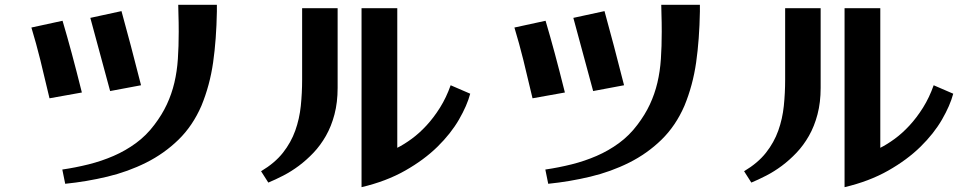

<svg xmlns="http://www.w3.org/2000/svg" viewBox="-20 -703 4040 795"><path d="M878 -683V-655Q876 -540 862.5 -445Q849 -350 814 -265Q778 -182 719 -124.5Q660 -67 585 -29.5Q510 8 424.5 28.5Q339 49 250 58L238 -1Q293 -9 347 -22.5Q401 -36 450.5 -57.5Q500 -79 543 -110.5Q586 -142 619 -186Q651 -228 671 -271Q691 -314 702 -360.5Q713 -407 716.5 -459Q720 -511 720 -571Q720 -614 719 -638.5Q718 -663 718 -683ZM483 -657Q503 -585 522 -512.5Q541 -440 564 -350L436 -326L354 -629ZM239 -617Q258 -553 277 -482.5Q296 -412 319 -320L185 -296Q164 -386 147 -454.5Q130 -523 110 -589Z M1231 -669H1378V-339Q1378 -279 1365 -229.5Q1352 -180 1329.5 -140.5Q1307 -101 1278 -70.5Q1249 -40 1217.5 -16.5Q1186 7 1153 24Q1120 41 1091 53L1061 6Q1118 -28 1151.5 -70.5Q1185 -113 1202.5 -162Q1220 -211 1225.5 -264.5Q1231 -318 1231 -373ZM1477 72V-669H1625V-91Q1653 -105 1684.5 -128Q1716 -151 1746 -183.5Q1776 -216 1802 -257.5Q1828 -299 1846 -350L1927 -315Q1914 -266 1880.5 -208Q1847 -150 1791.5 -95.5Q1736 -41 1657.5 3.5Q1579 48 1477 72Z M2878 -683V-655Q2876 -540 2862.5 -445Q2849 -350 2814 -265Q2778 -182 2719 -124.5Q2660 -67 2585 -29.5Q2510 8 2424.5 28.5Q2339 49 2250 58L2238 -1Q2293 -9 2347 -22.5Q2401 -36 2450.5 -57.5Q2500 -79 2543 -110.5Q2586 -142 2619 -186Q2651 -228 2671 -271Q2691 -314 2702 -360.5Q2713 -407 2716.5 -459Q2720 -511 2720 -571Q2720 -614 2719 -638.5Q2718 -663 2718 -683ZM2483 -657Q2503 -585 2522 -512.5Q2541 -440 2564 -350L2436 -326L2354 -629ZM2239 -617Q2258 -553 2277 -482.5Q2296 -412 2319 -320L2185 -296Q2164 -386 2147 -454.5Q2130 -523 2110 -589Z M3231 -669H3378V-339Q3378 -279 3365 -229.5Q3352 -180 3329.5 -140.5Q3307 -101 3278 -70.5Q3249 -40 3217.5 -16.5Q3186 7 3153 24Q3120 41 3091 53L3061 6Q3118 -28 3151.5 -70.5Q3185 -113 3202.5 -162Q3220 -211 3225.5 -264.5Q3231 -318 3231 -373ZM3477 72V-669H3625V-91Q3653 -105 3684.5 -128Q3716 -151 3746 -183.5Q3776 -216 3802 -257.5Q3828 -299 3846 -350L3927 -315Q3914 -266 3880.5 -208Q3847 -150 3791.5 -95.5Q3736 -41 3657.5 3.5Q3579 48 3477 72Z"/></svg>

Font: Cafe24 ClassicType
Style: Regular
Weight: 400
Designer: Cafe24 thkim, hmlim, mnelim & 4IR
Foundry: Cafe24
Version: Version 1.000